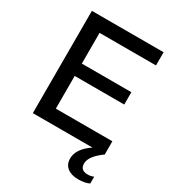

<svg xmlns="http://www.w3.org/2000/svg" viewBox="-221 -850 1069 1185"><g transform="rotate(30 313.5 -257.5)"><path d="M79 0V-729H590V-635H188V-416H541V-328H188V-95H591V0H590Q508 59 508 111Q508 159 561 159Q585 159 603 150V199Q573 214 525 214Q475 214 446.5 191Q418 168 418 127Q418 58 504 0Z"/></g></svg>

Font: Mona Sans Medium
Style: Regular
Weight: 500
Designer: Deni Anggara
Foundry: GitHub
Version: Version 2.000;Glyphs 3.2.3 (3260)